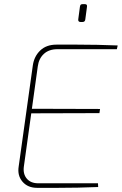

<svg xmlns="http://www.w3.org/2000/svg" viewBox="-20 -905 588 925"><path d="M252 -690Q302 -690 351 -690Q400 -690 449 -689Q498 -688 547 -686L543 -668H257Q216 -668 191.5 -645.5Q167 -623 162 -585L95 -103Q90 -67 109 -44.5Q128 -22 164 -22H452L453 -4Q404 -2 354.5 -1Q305 0 256.5 0Q208 0 159 0Q114 0 88.5 -29.5Q63 -59 70 -103L138 -589Q144 -633 173.5 -661.5Q203 -690 252 -690ZM126 -381 462 -380 459 -360 123 -359ZM389 -885Q395 -885 397.5 -882Q400 -879 399 -872L391 -812Q390 -799 377 -799H368Q362 -799 359 -802.5Q356 -806 357 -812L365 -872Q366 -879 368.5 -882Q371 -885 378 -885Z"/></svg>

Font: Exo 2 Thin
Style: Italic
Weight: 250
Italic angle: -8°
Designer: Natanael Gama
Foundry: Natanael Gama
Version: Version 2.010